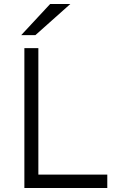

<svg xmlns="http://www.w3.org/2000/svg" viewBox="-20 -941 590 961"><path d="M102 0V-700H172V-67H517V0ZM86 -765 231 -921H332L157 -765Z"/></svg>

Font: Overpass Light
Style: Regular
Weight: 300
Designer: Delve Withrington, Dave Bailey, Thomas Jockin
Foundry: Delve Fonts LLC
Version: Version 4.000; ttfautohint (v1.8.3)